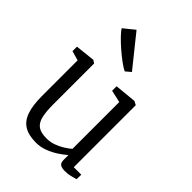

<svg xmlns="http://www.w3.org/2000/svg" viewBox="-248 -988 1119 1119"><g transform="rotate(45 311.0 -429.0)"><path d="M491.5 9Q467.5 9 454.5 0.8Q441.5 -7.5 441.5 -33V-72Q421.5 -54 392 -34.8Q362.5 -15.5 327.8 -2.2Q293 11 257 11Q195.5 11 158.8 -11.5Q122 -34 105.5 -82Q89 -130 89 -206V-500L30 -517V-554L151 -567H152L170 -555V-218Q170 -158.5 178.8 -121.5Q187.5 -84.5 211.5 -67.2Q235.5 -50 282 -50Q313.5 -50 342 -60.5Q370.5 -71 393.8 -85.8Q417 -100.5 432.5 -114V-500L356.5 -517V-554L489.5 -567H490.5L513.5 -555V-44H575.5L574.5 -6Q558 -1.5 538 3.8Q518 9 491.5 9ZM328 -649Q310 -657.5 282.2 -677.8Q254.5 -698 224.8 -723.8Q195 -749.5 171.5 -773.8Q148 -798 138 -814L206 -869L361 -676L329 -649Z"/></g></svg>

Font: Merriweather 7pt Light
Style: Regular
Weight: 300
Designer: Eben Sorkin
Foundry: Eben Sorkin
Version: Version 2.200;gftools[0.9.31]